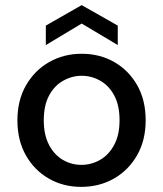

<svg xmlns="http://www.w3.org/2000/svg" viewBox="-20 -718 637 750"><path d="M297 12Q227 12 170.5 -20.5Q114 -53 81 -111.5Q48 -170 48 -248Q48 -326 81.5 -384.5Q115 -443 172 -475.5Q229 -508 299 -508Q370 -508 426.5 -475.5Q483 -443 516 -385Q549 -327 549 -248Q549 -170 515.5 -111.5Q482 -53 425 -20.5Q368 12 297 12ZM298 -74Q337 -74 371 -93.5Q405 -113 426 -152Q447 -191 447 -248Q447 -306 426.5 -344.5Q406 -383 372 -402.5Q338 -422 299 -422Q261 -422 226.5 -402.5Q192 -383 171.5 -344.5Q151 -306 151 -248Q151 -191 171.5 -152Q192 -113 225.5 -93.5Q259 -74 298 -74ZM159 -542V-618L299 -698L440 -618V-542L299 -626Z"/></svg>

Font: DM Sans 24pt Medium
Style: Regular
Weight: 500
Designer: Colophon Foundry, Jonny Pinhorn
Foundry: Colophon Foundry
Version: Version 4.004;gftools[0.9.30]